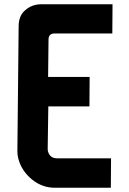

<svg xmlns="http://www.w3.org/2000/svg" viewBox="-20 -886 610 906"><path d="M504 -139 503 0H239Q179 0 131 -39Q81 -80 66 -139Q62 -154 62 -173L68 -762Q68 -811 98 -837Q130 -866 176 -866H511L510 -728H237Q211 -728 209 -702L207 -523H403L402 -384H208L205 -182Q205 -177 206 -173Q215 -139 249 -139Z"/></svg>

Font: Covid19
Style: Regular
Weight: 400
Designer: Peter Wiegel
Foundry: (c) CAT - Ing. Peter Wiegel.  for Rudolf Maass + Partner GmbH
Version: Version 001.000